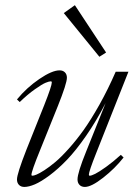

<svg xmlns="http://www.w3.org/2000/svg" viewBox="-20 -720 540 751"><path d="M368.7 -498 229.5 -668.9 272.9 -699.7 395 -514.6ZM75.2 11.2Q62 11.2 54.2 3.2Q46.4 -4.9 46.4 -18.1Q46.4 -40 83.5 -134.8L153.3 -309.6Q182.6 -383.8 182.6 -397.5Q182.6 -401.9 178.7 -401.9Q171.9 -401.9 158.2 -396.2Q144.5 -390.6 116.5 -370.8Q88.4 -351.1 57.1 -320.8L46.4 -331.1Q84.5 -377.4 134 -411.1Q183.6 -444.8 212.9 -444.8Q226.1 -444.8 233.9 -437Q241.7 -429.2 241.7 -416Q241.7 -393.6 206.1 -304.7L136.2 -131.3Q103 -49.8 103 -36.1Q103 -32.7 106.9 -32.7Q111.8 -32.7 122.8 -37.1Q133.8 -41.5 153.6 -54.2Q173.3 -66.9 196 -85.9Q218.8 -105 248 -137.5Q277.3 -169.9 306.4 -210.4Q335.4 -251 368.9 -310.5Q402.3 -370.1 432.6 -439.5H482.4L356 -120.6Q327.6 -49.3 327.6 -36.6Q327.6 -32.7 331.1 -32.7Q337.4 -32.7 352.3 -40Q367.2 -47.4 394.8 -67.1Q422.4 -86.9 452.6 -114.3L463.4 -104Q429.7 -61 383.5 -24.9Q337.4 11.2 312 11.2Q298.8 11.2 291 3.2Q283.2 -4.9 283.2 -18.1Q283.2 -44.4 317.4 -128.4L393.1 -316.9Q356.9 -246.6 316.9 -189Q276.9 -131.3 242.2 -95.2Q207.5 -59.1 174.1 -34.2Q140.6 -9.3 116.5 1Q92.3 11.2 75.2 11.2Z"/></svg>

Font: Elstob Light
Style: Italic
Weight: 300
Italic angle: -20°
Designer: Peter S. Baker
Version: Version 1.015